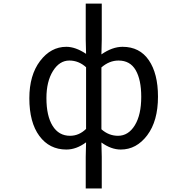

<svg xmlns="http://www.w3.org/2000/svg" viewBox="-20 -816 1040 1064"><path d="M455.1 228.5V53.7L457 -27.3Q403.3 12.7 347.7 12.7Q253.9 12.7 198.2 -62.5Q142.6 -137.7 142.6 -271.5Q142.6 -399.4 202.1 -478Q261.7 -556.6 347.7 -556.6Q398.4 -556.6 457 -517.6L455.1 -596.7V-795.9H543.9V-596.7L542 -514.6Q602.5 -556.6 659.2 -556.6Q753.9 -556.6 804.7 -482.4Q855.5 -408.2 855.5 -280.3Q855.5 -145.5 795.9 -66.4Q736.3 12.7 649.4 12.7Q595.7 12.7 542 -26.4L543.9 53.7V228.5ZM368.2 -63.5Q418 -63.5 457 -101.6V-443.4Q416 -480.5 364.3 -480.5Q309.6 -480.5 273.4 -422.4Q237.3 -364.3 237.3 -272.5Q237.3 -173.8 271.5 -118.7Q305.7 -63.5 368.2 -63.5ZM633.8 -63.5Q691.4 -63.5 727.1 -121.6Q762.7 -179.7 762.7 -279.3Q762.7 -374 731.9 -427.2Q701.2 -480.5 636.7 -480.5Q585.9 -480.5 542 -442.4V-99.6Q583 -63.5 633.8 -63.5Z"/></svg>

Font: GenEi Gothic M Regular
Style: Regular
Weight: 400
Designer: o_tamon (Modified); [Source Han Sans]
Ryoko NISHIZUKA  (kana & ideographs); Paul D. Hunt (Latin, Greek & Cyrillic); Wenl
Version: Version 1.1a;Original Version 1.004